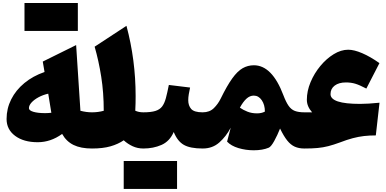

<svg xmlns="http://www.w3.org/2000/svg" viewBox="-20 -980 2549 1267"><path d="M273.9 -504.9 262.2 -573.7 482.4 -682.6 510.7 -249Q549.8 -238.8 586.9 -238.8H587.4V0H586.9Q513.2 0 465.3 -23.4Q417.5 -46.9 390.1 -96.2Q314.5 -41.5 229 -41.5Q136.2 -41.5 79.8 -83.5Q23.4 -125.5 23.4 -194.8Q23.4 -263.7 54 -324.5Q84.5 -385.3 140.9 -431.9Q197.3 -478.5 273.9 -504.9ZM298.3 -361.8Q263.7 -354 234.6 -338.4Q205.6 -322.8 188.2 -303.7Q170.9 -284.7 170.9 -266.1Q170.9 -251 200.2 -242.2Q229.5 -233.4 278.3 -233.4Q288.1 -233.4 298.3 -234.1Q308.6 -234.9 318.8 -235.8Q306.2 -310.1 298.3 -361.8ZM141.6 -775.9V-960H493.7V-775.9Z M814.5 -809.6Q875 -584.5 875 -346.2Q875 -322.3 874.5 -298.1Q874 -273.9 872.6 -249.5Q895.5 -238.8 925.8 -238.8H926.3V0H925.8Q887.7 0 855 -15.1Q822.3 -30.3 796.4 -54.2Q759.3 -28.8 709.2 -14.4Q659.2 0 587.4 0Q575.7 0 569.8 -8.3Q564 -16.6 564 -41V-197.8Q564 -222.2 569.8 -230.5Q575.7 -238.8 587.4 -238.8Q627.4 -238.8 664.6 -249Q664.6 -368.7 647.9 -474.1Q631.3 -579.6 604.5 -671.9Z M796.4 266.6V82.5H1148.4V266.6ZM926.3 0Q914.6 0 908.7 -8.3Q902.8 -16.6 902.8 -41V-197.8Q902.8 -222.2 908.7 -230.5Q914.6 -238.8 926.3 -238.8Q976.1 -238.8 1005.1 -247.8Q1034.2 -256.8 1049.8 -277.3Q1065.4 -297.9 1074.7 -332.8Q1084 -367.7 1094.2 -419.4L1234.4 -402.3Q1229.5 -379.9 1225.8 -358.6Q1222.2 -337.4 1222.2 -318.8Q1222.2 -283.2 1241.7 -261Q1261.2 -238.8 1317.4 -238.8H1317.9V0H1317.4Q1234.9 0 1192.9 -24.2Q1150.9 -48.3 1126.5 -108.9Q1099.6 -47.4 1045.7 -23.7Q991.7 0 926.3 0Z M1655.3 -549.3Q1775.4 -549.3 1850.1 -351.6Q1867.2 -306.6 1884.3 -282Q1901.4 -257.3 1925.8 -248Q1950.2 -238.8 1988.3 -238.8H1988.8V0H1988.3Q1952.1 0 1925 -12.2Q1897.9 -24.4 1875 -53.2Q1852.1 -82 1828.1 -131.8Q1810.5 -87.4 1789.6 -49.6Q1768.6 -11.7 1753.4 -5.4Q1712.9 11.7 1654.3 11.7Q1602.1 11.7 1553.7 -2.7Q1505.4 -17.1 1478.5 -45.4L1502.4 -137.2Q1472.2 -79.6 1427.2 -39.8Q1382.3 0 1317.9 0Q1306.2 0 1300.3 -8.3Q1294.4 -16.6 1294.4 -41V-197.8Q1294.4 -222.2 1300.3 -230.5Q1306.2 -238.8 1317.9 -238.8Q1362.8 -238.8 1390.9 -266.1Q1418.9 -293.5 1436.5 -329.6Q1478 -414.6 1512.5 -462.4Q1546.9 -510.3 1581.1 -529.8Q1615.2 -549.3 1655.3 -549.3ZM1654.8 -349.1Q1628.4 -349.1 1606 -328.4Q1583.5 -307.6 1563 -269.5Q1584.5 -254.4 1612.8 -243.2Q1641.1 -231.9 1676.3 -231.9Q1689.9 -231.9 1703.1 -234.6Q1716.3 -237.3 1728 -243.7Q1728 -288.6 1707.3 -318.8Q1686.5 -349.1 1654.8 -349.1Z M2277.8 -651.9Q2316.9 -651.9 2370.4 -628.9Q2423.8 -606 2483.9 -563.5L2397.5 -395.5Q2353 -418.9 2324.7 -427.5Q2296.4 -436 2262.7 -436Q2216.3 -436 2188.7 -415.3Q2161.1 -394.5 2161.1 -358.9Q2161.1 -294.4 2356 -294.4Q2408.2 -294.4 2484.4 -302.2L2460 -86.4Q2418.5 -86.4 2382.1 -82.3Q2345.7 -78.1 2307.9 -68.1Q2270 -58.1 2223.1 -40Q2180.7 -24.4 2146.5 -15.6Q2112.3 -6.8 2075.9 -3.4Q2039.6 0 1988.8 0Q1976.1 0 1970.7 -9.3Q1965.3 -18.6 1965.3 -41V-197.8Q1965.3 -220.2 1970.7 -229.5Q1976.1 -238.8 1988.8 -238.8H2039.6Q2004.9 -277.8 2004.9 -321.3Q2004.9 -379.4 2029.3 -437.7Q2053.7 -496.1 2093.8 -544.4Q2133.8 -592.8 2181.9 -622.3Q2230 -651.9 2277.8 -651.9Z"/></svg>

Font: Pinar-DS3-FD Black
Style: Regular
Weight: 900
Designer: Amin Abedi
Version: Version 3.000